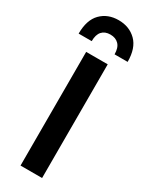

<svg xmlns="http://www.w3.org/2000/svg" viewBox="-238 -973 796 1018"><g transform="rotate(30 160.0 -464.0)"><path d="M94 -696H226V0H94ZM160 -928Q226 -928 268.5 -886Q311 -844 311 -760H231Q231 -800 212 -820Q193 -840 160 -840Q127 -840 109 -820Q91 -800 91 -760H11Q11 -844 52.5 -886Q94 -928 160 -928Z"/></g></svg>

Font: AmikoBold
Style: Bold
Weight: 700
Designer: Pablo Impallari, Rodrigo Fuenzalida, Andres Torresi
Foundry: Impallari Type
Version: Version 1.000; ttfautohint (v1.3)